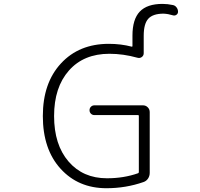

<svg xmlns="http://www.w3.org/2000/svg" viewBox="-20 -992 1040 1000"><path d="M724.6 -443.4Q739.3 -443.4 749.5 -433.1Q759.8 -422.9 759.8 -408.2V-91.8Q759.8 -75.2 751 -62Q742.2 -48.8 727.5 -43.9Q635.7 -11.7 534.2 -11.7Q387.7 -11.7 295.4 -113.3Q203.1 -214.8 203.1 -387.7Q203.1 -559.6 297.4 -661.6Q391.6 -763.7 546.9 -763.7Q609.4 -763.7 666 -749Q669.9 -748 669.9 -752V-806.6Q669.9 -891.6 708 -931.6Q746.1 -971.7 826.2 -971.7Q853.5 -971.7 879.9 -965.8Q891.6 -963.9 899.4 -953.6Q907.2 -943.4 907.2 -930.7Q907.2 -920.9 898.9 -915Q890.6 -909.2 880.9 -912.1Q855.5 -919.9 832 -920.9Q776.4 -920.9 752.4 -894.5Q728.5 -868.2 728.5 -805.7V-714.8Q728.5 -702.1 718.3 -694.8Q708 -687.5 695.3 -691.4Q622.1 -711.9 549.8 -711.9Q416 -711.9 338.9 -624.5Q261.7 -537.1 261.7 -387.7Q261.7 -238.3 336.9 -150.9Q412.1 -63.5 537.1 -63.5Q625 -63.5 699.2 -89.8Q703.1 -91.8 703.1 -95.7V-388.7Q703.1 -392.6 699.2 -392.6H471.7Q460.9 -392.6 453.6 -399.9Q446.3 -407.2 446.3 -418Q446.3 -428.7 453.6 -436Q460.9 -443.4 471.7 -443.4Z"/></svg>

Font: Gen Jyuu Gothic L Monospace Light
Style: Regular
Weight: 300
Designer: [Source Han Sans]
Ryoko NISHIZUKA  (kana & ideographs); Paul D. Hunt (Latin, Greek & Cyrillic); Wenlong ZHANG  (bopomofo
Version: Version 1.002.20150607